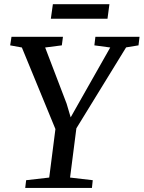

<svg xmlns="http://www.w3.org/2000/svg" viewBox="-20 -924 706 944"><path d="M104 0 108.5 -38 222 -51 252.5 -289.5 87.5 -690.5 30 -701 36.5 -743H289.5L284 -701L202 -690.5L307.5 -414.5L327.5 -347L365 -413.5L522 -690.5L444 -701L449 -743H666L661 -701L600 -691L355.5 -293L324.5 -51L436 -38L432 0ZM240 -903.5H518L508.5 -832H230Z"/></svg>

Font: Merriweather 28pt
Style: Italic
Weight: 400
Italic angle: -7.8°
Version: Version 2.101